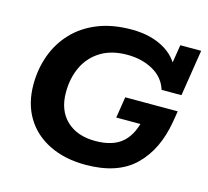

<svg xmlns="http://www.w3.org/2000/svg" viewBox="-91 -698 879 813"><g transform="rotate(15 348.5 -292.0)"><path d="M348.4 10Q257.9 10 190 -23.3Q122.1 -56.5 85.1 -117.6Q48.2 -178.7 48.2 -261.7Q48.2 -329.3 69.8 -389.4Q91.4 -449.6 134.6 -495.7Q177.7 -541.8 241.9 -567.9Q306 -594 390.6 -594Q479.6 -594 540.5 -555.8Q601.4 -517.5 616.9 -447.3L587.5 -466.9L605.9 -583H697.4L665.4 -380H578.2Q562.9 -430.7 514 -458.3Q465 -485.9 400.4 -485.9Q332.3 -485.9 285.3 -457.4Q238.3 -428.9 214 -379Q189.7 -329 189.7 -265.1Q189.7 -186.6 236.1 -142.4Q282.6 -98.1 362.1 -98.1Q441 -98.1 482.2 -135.9Q523.4 -173.6 536.4 -249L578.7 -217.1H423.2L437.8 -309.7H667.9L660.2 -263.2Q638.9 -135.6 563.9 -62.8Q489 10 348.4 10Z"/></g></svg>

Font: Rokkitt SemiBold
Style: Italic
Weight: 600
Italic angle: -9°
Designer: Vernon Adams
Foundry: Vernon Adams
Version: Version 3.103